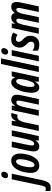

<svg xmlns="http://www.w3.org/2000/svg" viewBox="1264 -2190 1040 3860"><g transform="rotate(-90 1784.0 -260.0)"><path d="M262 -706Q262 -754 208 -754Q169 -754 150.5 -725.5Q132 -697 132 -667Q132 -618 186 -618Q220 -618 241 -643.5Q262 -669 262 -706ZM97 47 222 -544H109L-13 39Q-25 95 -38 117.5Q-51 140 -81 140Q-109 140 -126 131V231Q-111 237 -96.5 238.5Q-82 240 -66 240Q12 240 45 188.5Q78 137 97 47Z M627 -379Q627 -461 589 -507.5Q551 -554 484 -554Q416 -554 369 -513.5Q322 -473 293 -411Q264 -349 251 -282.5Q238 -216 238 -164Q238 -81 276 -35.5Q314 10 384 10Q469 10 523 -54Q577 -118 602 -208.5Q627 -299 627 -379ZM352 -163Q352 -210 365 -279.5Q378 -349 404 -403Q430 -457 469 -457Q513 -457 513 -380Q513 -328 499 -259Q485 -190 459 -138Q433 -86 397 -86Q352 -86 352 -163Z M890 -66H893L889 0H979L1094 -544H981L920 -257Q904 -182 881 -137Q858 -92 822 -92Q789 -92 789 -135Q789 -151 792 -172.5Q795 -194 800 -216L869 -544H756L681 -190Q670 -141 670 -104Q670 10 775 10Q842 10 890 -66Z M1194 0 1253 -279Q1265 -335 1292 -383.5Q1319 -432 1366 -432Q1387 -432 1407 -425L1442 -547Q1420 -554 1402 -554Q1328 -554 1281 -459H1277L1285 -544H1197L1081 0Z M1499 0 1559 -287Q1575 -362 1598 -406.5Q1621 -451 1656 -451Q1691 -451 1691 -409Q1691 -392 1687 -369Q1683 -346 1678 -322L1610 0H1723L1797 -347Q1809 -403 1809 -441Q1809 -503 1777.5 -528.5Q1746 -554 1704 -554Q1636 -554 1588 -475H1585L1591 -544H1501L1385 0Z M1966 -160Q1966 -210 1980.5 -279.5Q1995 -349 2021 -401.5Q2047 -454 2083 -454Q2125 -454 2125 -387Q2125 -362 2121 -331Q2117 -300 2105 -251Q2091 -195 2067 -140.5Q2043 -86 2002 -86Q1966 -86 1966 -160ZM2071 -72H2074L2072 0H2163L2279 -544H2181L2158 -476H2156Q2132 -554 2063 -554Q2008 -554 1967.5 -511.5Q1927 -469 1900.5 -404Q1874 -339 1861.5 -269.5Q1849 -200 1849 -146Q1849 -72 1877 -31Q1905 10 1955 10Q1992 10 2019 -12.5Q2046 -35 2071 -72Z M2379 0 2541 -760H2428L2266 0Z M2747 -706Q2747 -754 2693 -754Q2654 -754 2635.5 -725.5Q2617 -697 2617 -667Q2617 -618 2671 -618Q2705 -618 2726 -643.5Q2747 -669 2747 -706ZM2593 0 2708 -544H2595L2480 0Z M2995 -168Q2995 -222 2976.5 -253.5Q2958 -285 2922 -319Q2891 -348 2882 -365.5Q2873 -383 2873 -403Q2873 -460 2927 -460Q2945 -460 2969 -451.5Q2993 -443 3014 -426L3060 -513Q3004 -554 2921 -554Q2841 -554 2799 -505Q2757 -456 2757 -386Q2757 -348 2771.5 -315.5Q2786 -283 2823 -248Q2855 -218 2865 -197.5Q2875 -177 2875 -156Q2875 -123 2856 -106Q2837 -89 2806 -89Q2746 -89 2695 -127V-18Q2717 -5 2747 2.5Q2777 10 2819 10Q2902 10 2948.5 -40.5Q2995 -91 2995 -168Z M3150 0 3211 -292Q3223 -349 3244.5 -400Q3266 -451 3305 -451Q3338 -451 3338 -406Q3338 -383 3328 -341L3256 0H3369L3437 -324Q3446 -368 3466.5 -409.5Q3487 -451 3522 -451Q3554 -451 3554 -405Q3554 -381 3544 -337L3473 0H3586L3664 -365Q3668 -386 3671.5 -407Q3675 -428 3675 -444Q3675 -554 3577 -554Q3505 -554 3456 -485H3453Q3435 -554 3357 -554Q3286 -554 3239 -477H3236L3243 -544H3152L3036 0Z"/></g></svg>

Font: Noto Sans Display Condensed
Style: Bold Italic
Weight: 700
Width: 3
Designer: Monotype Design team
Foundry: Monotype Imaging Inc.
Version: 1.000